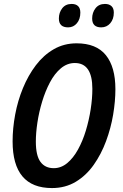

<svg xmlns="http://www.w3.org/2000/svg" viewBox="-20 -945 623 975"><path d="M244 10Q44 10 44 -227Q44 -293 57 -363Q70 -433 96.5 -497.5Q123 -562 162 -613.5Q201 -665 253 -695Q305 -725 369 -725Q469 -725 517.5 -665Q566 -605 566 -492Q566 -431 554.5 -362.5Q543 -294 518.5 -228Q494 -162 456 -108Q418 -54 365 -22Q312 10 244 10ZM253 -91Q290 -91 321 -116.5Q352 -142 376 -185.5Q400 -229 416 -282Q432 -335 440.5 -390Q449 -445 449 -494Q449 -625 360 -625Q321 -625 289 -598Q257 -571 233.5 -526.5Q210 -482 194 -429Q178 -376 170 -323Q162 -270 162 -226Q162 -155 185.5 -123Q209 -91 253 -91ZM494 -806Q448 -806 448 -851Q448 -881 465 -903Q482 -925 513 -925Q534 -925 546 -914Q558 -903 558 -881Q558 -848 540 -827Q522 -806 494 -806ZM326 -806Q279 -806 279 -851Q279 -881 296 -903Q313 -925 344 -925Q365 -925 376.5 -914Q388 -903 388 -881Q388 -848 370.5 -827Q353 -806 326 -806Z"/></svg>

Font: Noto Sans Condensed SemiBold
Style: Italic
Weight: 600
Width: 3
Italic angle: -12°
Designer: Monotype Design Team
Foundry: Monotype Imaging Inc.
Version: Version 2.013; ttfautohint (v1.8.4.7-5d5b)